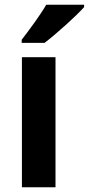

<svg xmlns="http://www.w3.org/2000/svg" viewBox="-20 -837 373 806"><path d="M333 -807V-817H174C148 -772 104 -713 71 -670V-657H167C217 -695 300 -770 333 -807ZM213 -51V-597H72V-51Z"/></svg>

Font: Noto Sans Tamil UI SemiCondensed
Style: Bold
Weight: 700
Width: 4
Designer: Jelle Bosma - Monotype Design Team
Foundry: Monotype Imaging Inc.
Version: Version 2.004